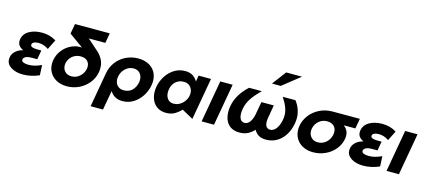

<svg xmlns="http://www.w3.org/2000/svg" viewBox="-69 -1483 5123 2304"><g transform="rotate(15 2492.5 -330.5)"><path d="M250 -118Q284 -118 321.5 -126.5Q359 -135 410 -158L416 -32Q315 12 214 12Q127 12 67.5 -25Q8 -62 8 -124Q8 -177 44.5 -216Q81 -255 145 -271Q73 -302 73 -367Q73 -373 75 -389Q87 -459 153 -496Q219 -533 311 -533Q410 -533 487 -484L426 -362Q368 -403 301 -403Q266 -403 243.5 -391.5Q221 -380 221 -359Q221 -324 305 -324H356L336 -210H269Q216 -210 190 -195Q164 -180 164 -157Q164 -136 190 -127Q216 -118 250 -118Z M943 -278Q943 -240 922.5 -202.5Q902 -165 865.5 -141.5Q829 -118 784 -118Q733 -118 703 -149Q673 -180 673 -226Q673 -265 693.5 -300Q714 -335 750 -356.5Q786 -378 831 -378Q886 -378 914.5 -350.5Q943 -323 943 -278ZM1074 -611 1096 -735H664L642 -611L818 -484Q810 -485 795 -485Q734 -485 676 -455Q618 -425 577 -371.5Q536 -318 524 -250Q520 -229 520 -204Q520 -143 549.5 -94Q579 -45 633.5 -16.5Q688 12 760 12Q842 12 912.5 -22.5Q983 -57 1030.5 -117Q1078 -177 1091 -251Q1095 -275 1095 -301Q1095 -365 1066 -416Q1037 -467 982 -511L869 -611Z M1589 -262Q1591 -280 1591 -288Q1591 -338 1562 -370.5Q1533 -403 1482 -403Q1427 -403 1382 -362Q1337 -321 1326 -258Q1324 -249 1324 -231Q1324 -181 1353.5 -149.5Q1383 -118 1433 -118Q1499 -118 1538.5 -158.5Q1578 -199 1589 -262ZM1507 -533Q1577 -533 1631.5 -506.5Q1686 -480 1716 -430.5Q1746 -381 1746 -315Q1746 -293 1741 -261Q1728 -190 1688 -127.5Q1648 -65 1587 -27Q1526 11 1452 11Q1400 11 1362 -9Q1324 -29 1297 -72L1254 169H1100L1176 -261Q1190 -342 1238 -404Q1286 -466 1356.5 -499.5Q1427 -533 1507 -533Z M2107 -404Q2158 -404 2188 -371Q2218 -338 2218 -289Q2218 -247 2195.5 -207Q2173 -167 2135 -142.5Q2097 -118 2053 -118Q2005 -118 1978.5 -151Q1952 -184 1952 -235Q1952 -252 1955 -270Q1966 -332 2006.5 -368Q2047 -404 2107 -404ZM2411 -521H2257L2244 -445Q2218 -489 2180.5 -511Q2143 -533 2089 -533Q2016 -533 1955 -495Q1894 -457 1854.5 -394.5Q1815 -332 1802 -260Q1797 -227 1797 -202Q1797 -143 1819.5 -94Q1842 -45 1886 -16.5Q1930 12 1993 12Q2050 12 2092 -10Q2134 -32 2179 -77L2319 0Z M2680 -521H2526L2434 0H2588Z M3067 -409 3039 -252Q3029 -195 3002 -155.5Q2975 -116 2934 -116Q2901 -116 2883.5 -143Q2866 -170 2866 -217Q2866 -246 2871 -271Q2882 -336 2919 -396Q2956 -456 3038 -537H2880Q2745 -414 2719 -265Q2713 -231 2713 -197Q2713 -103 2762.5 -45.5Q2812 12 2906 12Q2961 12 3004.5 -8.5Q3048 -29 3086 -71Q3107 -32 3142 -10Q3177 12 3236 12Q3310 12 3369.5 -23Q3429 -58 3468 -120.5Q3507 -183 3522 -265Q3528 -300 3528 -332Q3528 -441 3456 -537H3298Q3340 -473 3358.5 -422.5Q3377 -372 3377 -324Q3377 -301 3372 -271Q3359 -201 3327 -158.5Q3295 -116 3253 -116Q3223 -116 3206 -137Q3189 -158 3189 -201Q3189 -228 3194 -252L3221 -409ZM3132 -657H3241L3459 -830H3262Z M4154 -278Q4154 -262 4151 -244Q4138 -169 4089.5 -110.5Q4041 -52 3970 -20Q3899 12 3819 12Q3747 12 3692 -16.5Q3637 -45 3607.5 -95Q3578 -145 3578 -207Q3578 -233 3582 -254Q3595 -327 3642 -388Q3689 -449 3762 -485Q3835 -521 3922 -521H4260L4238 -396H4093Q4122 -376 4138 -346Q4154 -316 4154 -278ZM4002 -254Q4005 -271 4005 -285Q4005 -333 3974.5 -362Q3944 -391 3891 -391Q3830 -391 3787 -353Q3744 -315 3733 -256Q3731 -248 3731 -231Q3731 -184 3761.5 -151Q3792 -118 3843 -118Q3903 -118 3946.5 -156.5Q3990 -195 4002 -254Z M4477 -118Q4511 -118 4548.5 -126.5Q4586 -135 4637 -158L4643 -32Q4542 12 4441 12Q4354 12 4294.5 -25Q4235 -62 4235 -124Q4235 -177 4271.5 -216Q4308 -255 4372 -271Q4300 -302 4300 -367Q4300 -373 4302 -389Q4314 -459 4380 -496Q4446 -533 4538 -533Q4637 -533 4714 -484L4653 -362Q4595 -403 4528 -403Q4493 -403 4470.5 -391.5Q4448 -380 4448 -359Q4448 -324 4532 -324H4583L4563 -210H4496Q4443 -210 4417 -195Q4391 -180 4391 -157Q4391 -136 4417 -127Q4443 -118 4477 -118Z M4977 -521H4823L4731 0H4885Z"/></g></svg>

Font: Geom Bold
Style: Bold Italic
Weight: 700
Italic angle: -10°
Version: Version 1.102